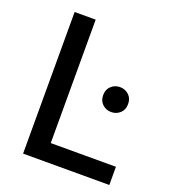

<svg xmlns="http://www.w3.org/2000/svg" viewBox="-128 -788 784 883"><g transform="rotate(20 263.5 -346.5)"><path d="M86 0V-693H189V-89H508V0ZM401 -318Q376 -318 358 -334.5Q340 -351 340 -379Q340 -407 358 -423.5Q376 -440 401 -440Q426 -440 444 -423.5Q462 -407 462 -379Q462 -351 444 -334.5Q426 -318 401 -318Z"/></g></svg>

Font: Ubuntu Sans Medium
Style: Regular
Weight: 500
Designer: Dalton Maag Ltd
Foundry: Dalton Maag Ltd
Version: Version 1.006; ttfautohint (v1.8.4.7-5d5b)